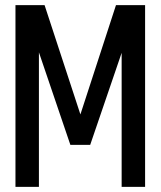

<svg xmlns="http://www.w3.org/2000/svg" viewBox="-20 -725 623 745"><path d="M543 -705V0H452V-520L330 -163H253L131 -522V0H40V-705H153L292 -281L430 -705Z"/></svg>

Font: Akshar
Style: Regular
Weight: 400
Designer: Tall Chai
Foundry: Tall Chai
Version: Version 1.000